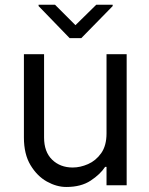

<svg xmlns="http://www.w3.org/2000/svg" viewBox="-20 -771 620 799"><path d="M423.3 -215.9V-545.5H507.1V0H423.3V-76.7H417.6Q397.4 -45.8 357.4 -19.4Q317.5 7.1 255.7 7.1Q215.9 7.1 175.2 -15.4Q134.6 -38 107.1 -83.6Q79.5 -129.3 79.5 -198.9V-545.5H163.4V-198.9Q163.4 -139.2 196.9 -106.5Q230.5 -73.9 282.7 -73.9Q313.9 -73.9 346.4 -88.1Q378.9 -102.3 401.1 -133.5Q423.3 -164.8 423.3 -215.9ZM208.8 -751.4 294 -666.2 380.7 -751.4H448.9V-745.7L318.2 -612.2H269.9L140.6 -745.7V-751.4Z"/></svg>

Font: Interface
Style: Regular
Weight: 400
Designer: Rasmus Andersson
Foundry: rsms
Version: Version 1.8